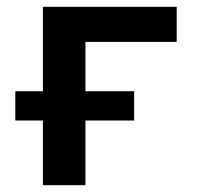

<svg xmlns="http://www.w3.org/2000/svg" viewBox="-20 -544 600 564"><path d="M106 0V-190H25V-276H106V-524H499V-421H231V-276H374V-190H231V0Z"/></svg>

Font: Ubuntu Sans Mono SemiBold
Style: Regular
Weight: 600
Monospace: yes
Designer: Dalton Maag Ltd
Foundry: Dalton Maag Ltd
Version: Version 1.006